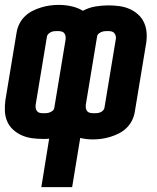

<svg xmlns="http://www.w3.org/2000/svg" viewBox="-22 -560 642 785"><path d="M147 205 179 7Q173 8 166.5 8Q160 8 154 8Q131 8 109 5Q87 2 67.5 -6.5Q48 -15 32 -29.5Q16 -44 7.5 -63.5Q-1 -83 -2 -105.5Q-3 -128 0 -150L46 -428Q49 -446 57.5 -463Q66 -480 80 -493.5Q94 -507 111 -515.5Q128 -524 146 -529.5Q164 -535 182 -537.5Q200 -540 218 -540Q244 -540 269.5 -534.5Q295 -529 317 -516Q341 -529 368 -533.5Q395 -538 421 -538Q444 -538 466 -535Q488 -532 507.5 -523.5Q527 -515 543 -500.5Q559 -486 567.5 -466.5Q576 -447 577.5 -424.5Q579 -402 575 -380L529 -102Q526 -84 517.5 -67Q509 -50 495 -36.5Q481 -23 464 -14.5Q447 -6 429 -0.5Q411 5 393.5 7.5Q376 10 357 10Q344 10 331.5 8.5Q319 7 306 4L273 205ZM156 -97Q162 -97 168.5 -97.5Q175 -98 181.5 -100.5Q188 -103 193.5 -107.5Q199 -112 200 -119L246 -397Q247 -405 246 -412Q245 -419 240.5 -424.5Q236 -430 228.5 -431.5Q221 -433 214 -433Q207 -433 200.5 -432.5Q194 -432 188 -429.5Q182 -427 176.5 -422Q171 -417 170 -411L124 -133Q123 -126 124 -118.5Q125 -111 129.5 -105.5Q134 -100 141 -98.5Q148 -97 156 -97ZM362 -97Q368 -97 374.5 -97.5Q381 -98 387.5 -100.5Q394 -103 399 -108Q404 -113 405 -119L451 -397Q453 -404 451.5 -411.5Q450 -419 445.5 -424.5Q441 -430 434 -431.5Q427 -433 419 -433Q413 -433 406.5 -432.5Q400 -432 393.5 -429.5Q387 -427 381.5 -422.5Q376 -418 375 -411L329 -133Q328 -125 329 -118Q330 -111 334.5 -105.5Q339 -100 346.5 -98.5Q354 -97 362 -97Z"/></svg>

Font: Iosevka Curly XBdExObl
Style: Regular
Weight: 800
Width: 7
Italic angle: -9°
Monospace: yes
Designer: Belleve Invis
Foundry: Belleve Invis
Version: Version 11.1.0; ttfautohint (v1.8.3)